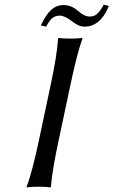

<svg xmlns="http://www.w3.org/2000/svg" viewBox="-20 -813 494 836"><path d="M201 -445 149 -200C133 -125 116 -54 96 0V3C96 3 114 0 149 0C183 0 199 3 199 3L202 0C206 -57 219 -125 235 -200L287 -445C303 -520 320 -592 339 -645V-648C339 -648 321 -645 286 -645C252 -645 236 -648 236 -648L233 -645C229 -588 217 -520 201 -445ZM371 -741C352 -741 337 -751 323 -763C306 -777 287 -791 257 -791C214 -791 185 -761 158 -702L181 -697C198 -730 214 -745 240 -745C257 -745 274 -734 290 -723C308 -709 326 -697 348 -697C394 -697 430 -727 454 -787L432 -793C409 -751 393 -741 371 -741Z"/></svg>

Font: Libertinus Sans
Style: Italic
Weight: 400
Italic angle: -12°
Designer: Philipp H. Poll, Khaled Hosny
Foundry: Caleb Maclennan
Version: Version 7.050;RELEASE